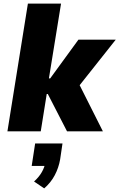

<svg xmlns="http://www.w3.org/2000/svg" viewBox="-20 -725 659 1060"><path d="M21 0 134 -705H317L250 -292H257L413 -506H619L401 -231L405 -284L548 0H350L244 -206H238L205 0ZM224 315 168 277Q195 253 211 225Q227 197 229 174L258 191H155L174 67H325L312 155Q304 201 282.5 242Q261 283 224 315Z"/></svg>

Font: Nunito Sans 7pt SemiCondensed Black
Style: Italic
Weight: 900
Width: 4
Italic angle: -9°
Designer: Vernon Adams
Foundry: Vernon Adams
Version: Version 3.101;gftools[0.9.27]